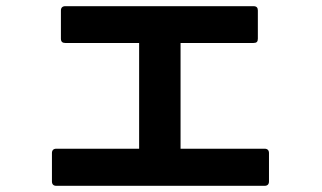

<svg xmlns="http://www.w3.org/2000/svg" viewBox="-20 -609 1040 621"><path d="M814 -484V-575C814 -584 810 -589 800 -589H191C182 -589 177 -584 177 -575V-484C177 -474 182 -470 191 -470H430V-128H162C153 -128 148 -123 148 -114V-22C148 -13 153 -8 162 -8H836C845 -8 850 -13 850 -22V-114C850 -123 845 -128 836 -128H564V-470H800C810 -470 814 -474 814 -484Z"/></svg>

Font: LINE Seed JP_OTF Bold
Style: Regular
Weight: 700
Designer: LINE & Fontrix & Fontworks
Version: Version 1.009